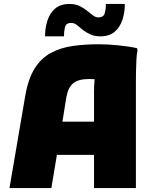

<svg xmlns="http://www.w3.org/2000/svg" viewBox="-20 -952 776 972"><path d="M28 0 108 -468Q123 -554 155.5 -605.5Q188 -657 236.5 -683.5Q285 -710 346.5 -719Q408 -728 480 -728Q525 -728 579.5 -722.5Q634 -717 674 -708L676 -696Q672 -678 670.5 -648Q669 -618 668.5 -587Q668 -556 668 -536V0H456V-168H268L240 0ZM316 -460 296 -336H456V-488Q456 -522 459 -551Q444 -552 432 -552Q375 -552 349.5 -529.5Q324 -507 316 -460ZM208 -768Q208 -810 220 -847.5Q232 -885 259 -908.5Q286 -932 332 -932Q362 -932 384 -921Q406 -910 423 -896Q437 -885 450 -874.5Q463 -864 479 -864Q503 -864 509.5 -883Q516 -902 516 -932H612Q612 -890 600 -852.5Q588 -815 561 -791.5Q534 -768 488 -768Q460 -768 438.5 -777.5Q417 -787 400 -800Q385 -812 371 -824Q357 -836 340 -836Q316 -836 310 -817Q304 -798 304 -768Z"/></svg>

Font: Kufam Black
Style: Regular
Weight: 900
Designer: Wael Morcos, Artur Schmal
Foundry: Original Type
Version: Version 1.301; ttfautohint (v1.8.3)